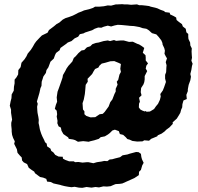

<svg xmlns="http://www.w3.org/2000/svg" viewBox="-20 -738 951 921"><path d="M564 -618 545 -619 530 -616 513 -611 497 -615 478 -610 466 -605 451 -606 434 -600 422 -593 388 -582 381 -578 363 -574 355 -562 338 -554 323 -541 305 -534 298 -528 270 -508 266 -497 249 -484 244 -474 238 -457 222 -442 218 -431 212 -415 203 -402 200 -388 188 -371 185 -361 180 -346 179 -326 174 -315 169 -292 162 -268 157 -251 161 -240 158 -226 159 -208 160 -197 164 -177 166 -163 165 -148 168 -135 171 -118 174 -108 178 -96 183 -84 192 -66 196 -56 204 -49 206 -36 222 -25 226 -14 236 -7 245 5 261 13 281 14 282 23 293 29 312 36H334L340 40L356 39L376 42L397 40H404L428 45L445 40L466 37L480 34L495 35L506 27L518 26L532 22L556 16L568 7L591 3L603 -1L633 -9L645 -8L656 0L658 15L661 26L669 43L662 56L656 77L647 86L646 102L625 116L605 125L587 133L567 142L554 144L535 145L527 148L511 155L493 157L476 156L455 161L438 159L419 162L395 159L375 163L358 162L338 158L323 160L308 158L291 155L275 151L269 149L237 142L223 135L206 133L202 120L187 114L172 111L160 102L148 93L144 85L133 78L118 67L110 49L94 41L86 32L84 17L76 9L64 -5L61 -22L53 -38L48 -48L51 -60L43 -76L38 -91L36 -107V-117L34 -136V-149L38 -164L35 -184L33 -197V-212L27 -231L31 -252L35 -267L36 -285L46 -303L47 -322L50 -338V-356L59 -367L67 -381L68 -402L79 -416L83 -437L98 -454L107 -468L113 -481L128 -499L137 -513L146 -529L154 -540L171 -558L181 -568L208 -581L215 -594L227 -603L239 -612L252 -623L265 -630L281 -644L294 -651L310 -656L329 -663L347 -672L356 -677L372 -683L383 -688L408 -694L426 -700L436 -706H456L478 -708L497 -712L513 -711L536 -717H545L567 -718L575 -717H590L609 -715L637 -717L648 -713H661L680 -711L695 -709L703 -706L725 -701L735 -698L750 -691L767 -685L772 -680L794 -677L796 -669L813 -661L825 -654L827 -642L838 -633L853 -622L857 -611L871 -600L874 -583L883 -575V-562L884 -551L892 -534L893 -520L900 -506L899 -491L900 -473L901 -461L898 -447L904 -432L901 -422L898 -403L893 -383L896 -370L893 -353L885 -331L881 -310V-301L874 -283L876 -263L860 -256L855 -238L854 -223L849 -212L845 -197L838 -185L828 -169L808 -151L809 -144L793 -127L778 -116L769 -107L755 -97L737 -89L734 -84L705 -72L695 -63L672 -65L664 -60L638 -59L615 -62L602 -68L591 -71L583 -80L571 -91L555 -95L550 -109L531 -116L519 -112L507 -100L498 -93L483 -84L463 -80L454 -72L432 -65L411 -60L406 -58L379 -61L354 -58L340 -66L330 -69L310 -72L307 -79L291 -90L284 -95L275 -111L272 -126L261 -132L255 -147L256 -158L252 -179L254 -190L252 -207L243 -216L248 -235L254 -250L252 -271L256 -298L262 -314L268 -331L275 -351L280 -366L282 -378L293 -397L299 -409L308 -422L319 -434L327 -443L334 -460L343 -468L356 -483L371 -496L384 -498L397 -511L413 -516L423 -526L440 -532L453 -534L477 -541L497 -544L508 -541L527 -546L537 -542L560 -544H573L599 -537L617 -538L638 -528L647 -525L660 -517L672 -508L665 -485L678 -473L679 -462V-448L690 -434L682 -423L679 -409L686 -397L674 -373V-357L672 -344L668 -333L657 -316L655 -296L659 -281L647 -269L651 -250L647 -241L646 -223L653 -213L662 -208L675 -203V-206L684 -202L699 -203L706 -207L719 -215L728 -228L738 -240L747 -259L751 -275L749 -287L761 -304L767 -319L776 -345L772 -361V-379L777 -392L778 -414L779 -425L775 -440L781 -458L775 -468L769 -480L771 -495L768 -507L760 -524L759 -532L754 -544L741 -561L730 -573L709 -579L699 -588L695 -592L682 -600L664 -603L650 -608L634 -611L622 -613L603 -614L595 -615ZM437 -176 458 -190 473 -192 482 -201 501 -227 509 -248 519 -261 529 -287 535 -299V-312L544 -332L540 -346L547 -355L553 -380L560 -393L557 -408L560 -431L550 -436L528 -445L509 -444L485 -437L468 -433L457 -423L452 -414L436 -407L429 -396L422 -383L400 -360L401 -346L391 -331L389 -307L387 -287L382 -261L376 -243L377 -228L378 -213L385 -204V-190L394 -182L414 -175Z"/></svg>

Font: Winky Rough SemiBold
Style: Italic
Weight: 600
Italic angle: -8.97852°
Designer: Simon Atzbach
Foundry: typofactur
Version: Version 1.206; ttfautohint (v1.8.4.7-5d5b)